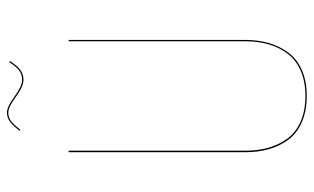

<svg xmlns="http://www.w3.org/2000/svg" viewBox="-196 -703 908 556"><g transform="rotate(-90 258.0 -425.0)"><path d="M304.7 -811Q285.6 -811 255.6 -833Q225.6 -855 210.4 -855Q196.3 -855 185.8 -847.2Q175.3 -839.4 160.6 -820.3L157.2 -821.8Q171.9 -841.3 183.6 -850.1Q195.3 -858.9 210.4 -858.9Q226.6 -858.9 256.6 -836.9Q286.6 -814.9 304.7 -814.9Q320.3 -814.9 331.5 -823.2Q342.8 -831.5 356 -852.1L359.4 -850.6Q346.2 -829.6 333.7 -820.3Q321.3 -811 304.7 -811ZM420.4 -680.2V-169.4Q420.4 -131.8 411.4 -100.6Q402.3 -69.3 383.8 -44.2Q365.2 -19 333.3 -4.9Q301.3 9.3 258.3 9.3Q214.8 9.3 182.4 -4.9Q149.9 -19 131.3 -44.2Q112.8 -69.3 104 -100.6Q95.2 -131.8 95.2 -169.4V-680.2H99.6V-169.4Q99.6 -132.3 108.2 -101.8Q116.7 -71.3 134.8 -46.6Q152.8 -22 184.3 -8.3Q215.8 5.4 258.3 5.4Q300.3 5.4 331.8 -8.5Q363.3 -22.5 381.3 -47.1Q399.4 -71.8 408 -102.3Q416.5 -132.8 416.5 -169.4V-680.2Z"/></g></svg>

Font: Fira Sans Compressed Four
Style: Regular
Weight: 100
Width: 1
Designer: Carrois Corporate & Edenspiekermann AG
Foundry: Carrois Corporate GbR & Edenspiekermann AG
Version: Version 4.203;PS 004.203;hotconv 1.0.88;makeotf.lib2.5.64775